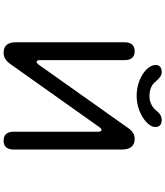

<svg xmlns="http://www.w3.org/2000/svg" viewBox="52 -927 896 1040"><g transform="rotate(90 500.0 -407.0)"><path d="M421.9 -801.8Q448.2 -768.6 501 -768.6Q551.8 -768.6 585 -812.5Q604.5 -835 628.9 -835Q668 -835 668 -799.8Q668 -778.3 644 -754.4Q620.1 -730.5 581.1 -714.8Q542 -699.2 499 -699.2Q454.1 -699.2 415.5 -714.8Q377 -730.5 354.5 -754.4Q332 -778.3 332 -801.8Q332 -835 372.1 -835Q394.5 -835 421.9 -801.8ZM683.6 -508.8Q677.7 -508.8 669.9 -499L325.2 -12.7Q299.8 21.5 266.6 21.5Q209 21.5 209 -43.9V-632.8Q209 -688.5 257.8 -688.5Q305.7 -688.5 305.7 -632.8V-173.8Q305.7 -157.2 315.4 -157.2Q321.3 -157.2 329.1 -167L672.9 -652.3Q697.3 -688.5 731.4 -688.5Q790 -688.5 790 -619.1V-34.2Q790 21.5 742.2 21.5Q693.4 21.5 693.4 -34.2V-492.2Q693.4 -508.8 683.6 -508.8Z"/></g></svg>

Font: KTXP_ComRound
Style: Medium
Weight: 500
Version: Version 1.01;May 16, 2022;FontCreator 13.0.0.2683 64-bit